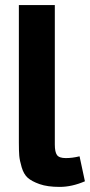

<svg xmlns="http://www.w3.org/2000/svg" viewBox="-20 -720 353 753"><path d="M313 -9Q262 13 214 13Q166 13 135 2Q104 -9 88.5 -23Q73 -37 65 -64Q57 -91 55.5 -109.5Q54 -128 54 -161V-700H195V-153Q195 -124 203.5 -112Q212 -100 238 -100Q264 -100 292 -107Z"/></svg>

Font: Rambla
Style: Bold
Weight: 700
Designer: Martin Sommaruga
Foundry: Martin Sommaruga
Version: Version 1.001